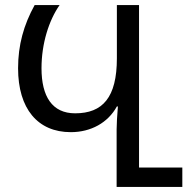

<svg xmlns="http://www.w3.org/2000/svg" viewBox="-20 -734 746 754"><path d="M438 0H696V-76H526V-714H439V-505C439 -351 383 -289 275 -289C185 -289 143 -355 143 -466C143 -563 172 -654 214 -714H116C73 -636 51 -557 51 -466C51 -307 128 -215 258 -215C337 -215 404 -252 439 -316H443C440 -279 438 -247 438 -226Z"/></svg>

Font: Noto Sans Georgian SemiCondensed
Style: Regular
Weight: 400
Width: 4
Designer: Monotype Design Team, Akaki Razmadze
Foundry: Google LLC
Version: Version 2.005